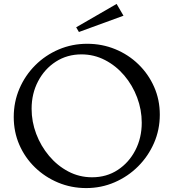

<svg xmlns="http://www.w3.org/2000/svg" viewBox="-20 -944 884 978"><path d="M419 14Q343 14 276 -14Q209 -42 158 -91.5Q107 -141 78.5 -206.5Q50 -272 50 -348Q50 -425 79 -492.5Q108 -560 159.5 -611.5Q211 -663 279 -692Q347 -721 424 -721Q500 -721 567 -693.5Q634 -666 685 -616.5Q736 -567 765 -501.5Q794 -436 794 -360Q794 -283 764.5 -215.5Q735 -148 683.5 -96.5Q632 -45 564 -15.5Q496 14 419 14ZM449 -41Q523 -41 580 -78.5Q637 -116 669.5 -179Q702 -242 702 -319Q702 -385 678.5 -447.5Q655 -510 613 -559.5Q571 -609 515 -638Q459 -667 395 -667Q322 -667 264.5 -630Q207 -593 174 -530Q141 -467 141 -390Q141 -324 164.5 -262Q188 -200 230 -150Q272 -100 328 -70.5Q384 -41 449 -41ZM382 -781 368 -805 574 -924 609 -864Z"/></svg>

Font: Joan
Style: Regular
Weight: 400
Designer: Paolo Biagini
Version: Version 1.001; ttfautohint (v1.8.4.7-5d5b);gftools[0.9.30]